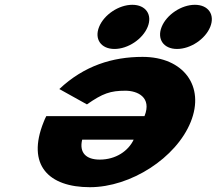

<svg xmlns="http://www.w3.org/2000/svg" viewBox="-20 -765 903 800"><path d="M531.3 -745C475.2 -745 413.5 -704 392.9 -653C372.3 -602 400.9 -561 457 -561C513.1 -561 574.7 -602 595.3 -653C615.9 -704 587.4 -745 531.3 -745ZM792 -745C735.9 -745 674.2 -704 653.6 -653C633 -602 661.6 -561 717.7 -561C773.8 -561 835.4 -602 856 -653C876.6 -704 848.1 -745 792 -745ZM172.8 -281C169.3 -275 164.8 -264 162 -257C89.3 -77 183 15 354.6 15C525.1 15 714.1 -107 774.7 -257C834.9 -406 744.5 -528 574 -528C448.6 -528 330.2 -491 227.2 -394L342.2 -330C408.1 -376 440 -387 502.7 -387C552.2 -387 613.9 -360 582 -281ZM536.9 -183C514.6 -136 462.7 -100 395.6 -100C338.4 -100 309.4 -129 322.4 -183Z"/></svg>

Font: Hussar
Style: BdWideOblFour
Weight: 700
Foundry: Cannot Into Space Fonts
Version: Version 2.00